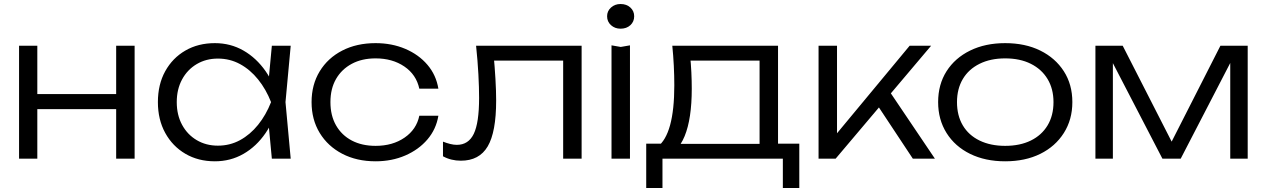

<svg xmlns="http://www.w3.org/2000/svg" viewBox="-20 -791 6314 957"><path d="M75 -563H166V0H75ZM559 -563H651V0H559ZM126 -322H602V-247H126Z M1335 0 1315 -213 1340 -282 1315 -350 1335 -563H1429L1403 -282L1429 0ZM1371 -282Q1349 -194 1303.5 -127.5Q1258 -61 1193.5 -24Q1129 13 1051 13Q968 13 904 -24.5Q840 -62 803.5 -128.5Q767 -195 767 -282Q767 -370 803.5 -436Q840 -502 904 -539Q968 -576 1051 -576Q1129 -576 1193.5 -539Q1258 -502 1304 -436Q1350 -370 1371 -282ZM861 -282Q861 -218 887.5 -169Q914 -120 960.5 -92.5Q1007 -65 1066 -65Q1126 -65 1176.5 -92.5Q1227 -120 1266.5 -169Q1306 -218 1331 -282Q1306 -346 1266.5 -395Q1227 -444 1176.5 -471.5Q1126 -499 1066 -499Q1007 -499 960.5 -471.5Q914 -444 887.5 -395Q861 -346 861 -282Z M2165 -214Q2154 -147 2110.5 -96Q2067 -45 2000 -16Q1933 13 1852 13Q1758 13 1686 -24.5Q1614 -62 1573.5 -128.5Q1533 -195 1533 -282Q1533 -369 1573.5 -435.5Q1614 -502 1686 -539Q1758 -576 1852 -576Q1933 -576 2000 -547.5Q2067 -519 2110.5 -468Q2154 -417 2165 -349H2070Q2055 -419 1995.5 -459.5Q1936 -500 1852 -500Q1784 -500 1733.5 -473Q1683 -446 1655 -397.5Q1627 -349 1627 -282Q1627 -215 1655 -166Q1683 -117 1733.5 -90.5Q1784 -64 1852 -64Q1937 -64 1996.5 -105Q2056 -146 2070 -214Z M2353 -563H2879V0H2787V-531L2829 -489H2401L2440 -521Q2446 -458 2449.5 -397.5Q2453 -337 2453 -290Q2453 -133 2411 -61.5Q2369 10 2277 10Q2253 10 2230.5 4.5Q2208 -1 2188 -12V-85Q2206 -78 2223.5 -73.5Q2241 -69 2257 -69Q2315 -69 2341.5 -124Q2368 -179 2368 -303Q2368 -354 2364.5 -420.5Q2361 -487 2353 -563Z M3028 -565 3074 -557 3120 -565V0H3028ZM3073 -648Q3045 -648 3025.5 -665.5Q3006 -683 3006 -710Q3006 -736 3025.5 -753.5Q3045 -771 3073 -771Q3103 -771 3122 -753.5Q3141 -736 3141 -710Q3141 -683 3122 -665.5Q3103 -648 3073 -648Z M3964 -75V146H3882V0H3282V146H3201V-75H3324L3351 -74H3792L3819 -75ZM3331 -563H3858V-27H3766V-531L3809 -489H3380L3419 -519Q3424 -474 3426 -430.5Q3428 -387 3428 -349Q3428 -199 3392.5 -112.5Q3357 -26 3295 -26L3257 -59Q3341 -122 3341 -366Q3341 -413 3338.5 -463.5Q3336 -514 3331 -563Z M4060 0V-563H4152V-83L4124 -93L4514 -563H4621L4145 0ZM4530 0 4344 -281 4404 -350 4640 0Z M4990 13Q4891 13 4815.5 -24Q4740 -61 4698 -128Q4656 -195 4656 -282Q4656 -370 4698 -436Q4740 -502 4815.5 -539Q4891 -576 4990 -576Q5090 -576 5165 -539Q5240 -502 5282.5 -436Q5325 -370 5325 -282Q5325 -195 5282.5 -128Q5240 -61 5165 -24Q5090 13 4990 13ZM4990 -64Q5064 -64 5118 -90.5Q5172 -117 5201.5 -166Q5231 -215 5231 -282Q5231 -348 5201.5 -397Q5172 -446 5118 -473Q5064 -500 4990 -500Q4917 -500 4862.5 -473Q4808 -446 4779 -397Q4750 -348 4750 -282Q4750 -215 4779 -166Q4808 -117 4862.5 -90.5Q4917 -64 4990 -64Z M5440 0V-563H5576L5844 -38H5796L6063 -563H6199V0H6112V-537H6143L5865 0H5774L5496 -536H5527V0Z"/></svg>

Font: Unbounded Light
Style: Regular
Weight: 300
Designer: Luke Prowse, Jean-Baptiste Morizot, Fátima Lázaro, Florian Runge
Foundry: NaN
Version: Version 1.700